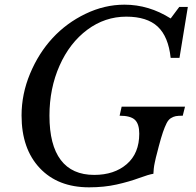

<svg xmlns="http://www.w3.org/2000/svg" viewBox="-20 -800 849 830"><path d="M387.2 -43.9Q474.1 -43.9 528.1 -90.6Q582 -137.2 582 -222.2Q582 -263.7 563.5 -281.7Q544.9 -299.8 497.1 -299.8L505.9 -338.9H779.8L770 -299.8Q750.5 -299.8 740 -297.9Q729.5 -295.9 718.8 -289.3Q708 -282.7 700.2 -267.3Q692.4 -252 684.3 -228.5Q676.3 -205.1 666 -166Q664.6 -159.2 660.2 -143.3Q655.8 -127.4 653.8 -118.7Q651.9 -109.9 648.9 -96.4Q646 -83 644.8 -71.5Q643.6 -60.1 643.1 -48.8Q623.5 -45.9 581.1 -30.3Q538.6 -14.6 484.4 -2.4Q430.2 9.8 365.2 9.8Q230 9.8 151.6 -73.7Q73.2 -157.2 73.2 -300.8Q73.2 -393.6 110.1 -481.9Q147 -570.3 207.3 -635.5Q267.6 -700.7 349.6 -740.2Q431.6 -779.8 518.1 -779.8Q623.5 -779.8 717.8 -720.2L754.9 -770H792L755.9 -549.8H717.8Q708 -641.6 661.9 -684.8Q615.7 -728 525.9 -728Q433.6 -728 357.4 -671.4Q281.2 -614.7 237.5 -516.4Q193.8 -418 193.8 -299.8Q193.8 -172.9 242.7 -108.4Q291.5 -43.9 387.2 -43.9Z"/></svg>

Font: Libre Baskerville
Style: Italic
Weight: 400
Designer: Pablo Impallari, Rodrigo Fuenzalida
Foundry: Pablo Impallari, Rodrigo Fuenzalida
Version: Version 1.000